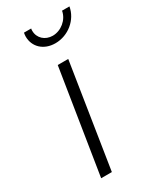

<svg xmlns="http://www.w3.org/2000/svg" viewBox="-180 -750 666 808"><g transform="rotate(-30 153.0 -346.5)"><path d="M178 -588C241 -588 296 -634 306 -693H270C263 -652 224 -621 184 -621C147 -621 119 -647 119 -682C119 -686 119 -689 120 -693H85C84 -687 83 -681 83 -675C83 -625 121 -588 178 -588ZM60 0H112L191 -504H140Z"/></g></svg>

Font: Arthouse Owned Light
Style: Italic
Weight: 300
Italic angle: -10°
Designer: Jeremy Tribby
Foundry: Tribby Type
Version: Version 1.000;PS 001.000;hotconv 1.0.88;makeotf.lib2.5.64775